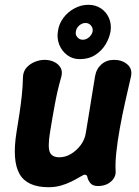

<svg xmlns="http://www.w3.org/2000/svg" viewBox="-20 -766 580 802"><path d="M463 -52Q465 -27 444 -8Q423 11 389 11Q370 11 360.5 2Q351 -7 346 -22Q345 -31 341 -34Q337 -37 331 -36Q324 -33 310.5 -25Q297 -17 278 -7.5Q259 2 235 9Q211 16 183 16Q93 16 61.5 -39.5Q30 -95 49 -214Q56 -256 61.5 -293Q67 -330 71 -366.5Q75 -403 76 -445Q77 -467 90 -482.5Q103 -498 124 -507Q145 -516 166 -516Q189 -516 207 -507Q225 -498 233.5 -482.5Q242 -467 236 -445Q227 -414 220.5 -385.5Q214 -357 209 -329.5Q204 -302 199 -274Q194 -246 189 -214Q179 -152 188 -130.5Q197 -109 228 -109Q253 -109 276.5 -123Q300 -137 317.5 -160.5Q335 -184 339 -214Q346 -256 352 -293Q358 -330 364 -367.5Q370 -405 377 -447Q382 -478 403.5 -497Q425 -516 456 -516Q490 -516 512 -497Q534 -478 527 -446Q515 -394 502.5 -338.5Q490 -283 480.5 -230Q471 -177 466 -131Q461 -85 463 -52ZM222 -636Q226 -666 244.5 -691Q263 -716 291 -731Q319 -746 349 -746Q379 -746 401.5 -731Q424 -716 435 -691Q446 -666 442 -636Q437 -607 421 -580.5Q405 -554 378 -536.5Q351 -519 313 -519Q283 -519 260.5 -536Q238 -553 227.5 -579.5Q217 -606 222 -636ZM297 -635Q294 -621 303 -610.5Q312 -600 326 -600Q340 -600 352 -610.5Q364 -621 367 -635Q369 -649 360 -659.5Q351 -670 337 -670Q323 -670 311 -659.5Q299 -649 297 -635Z"/></svg>

Font: Winky Sans SemiBold
Style: Italic
Weight: 600
Italic angle: -8.97852°
Designer: Simon Atzbach
Foundry: typofactur
Version: Version 1.205